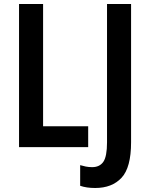

<svg xmlns="http://www.w3.org/2000/svg" viewBox="-20 -734 747 958"><path d="M75 0V-714H195V-104H420V0ZM455 204Q411 204 380 193V90Q393 94 408 97Q423 100 440 100Q477 100 495.5 73.5Q514 47 514 -24V-714H634V-24Q634 102 586.5 153Q539 204 455 204Z"/></svg>

Font: Noto Sans Condensed SemiBold
Style: Regular
Weight: 600
Width: 3
Designer: Monotype Design Team
Foundry: Monotype Imaging Inc.
Version: Version 2.013; ttfautohint (v1.8.4.7-5d5b)